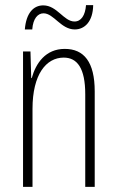

<svg xmlns="http://www.w3.org/2000/svg" viewBox="-20 -730 458 750"><path d="M77 -615H106C109 -658 128 -678 150 -678C190 -678 218 -615 272 -615C311 -615 343 -646 344 -710H316C313 -670 297 -646 271 -646C229 -646 203 -709 149 -709C110 -709 82 -678 77 -615ZM233 -539C158 -539 120 -483 104 -425H102L99 -529H70V0H107V-305C107 -439 160 -505 229 -505C282 -505 313 -463 313 -362V0H350V-373C350 -488 308 -539 233 -539Z"/></svg>

Font: Noto Sans Sinhala ExtraCondensed ExtraLight
Style: Regular
Weight: 200
Width: 2
Designer: Jelle Bosma - Monotype Design Team
Foundry: Monotype Imaging Inc.
Version: Version 2.006